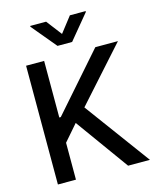

<svg xmlns="http://www.w3.org/2000/svg" viewBox="-133 -1013 902 1104"><g transform="rotate(-15 318.0 -461.0)"><path d="M72.3 -707H179.7V-370.1H188.5L484.4 -707H619.1L334 -388.7L620.1 0H490.2L262.7 -315.4L179.7 -219.7V0H72.3ZM319.3 -830.1 390.6 -921.9H484.4V-917L363.3 -770.5H276.4L154.3 -917V-921.9H249Z"/></g></svg>

Font: Pretendard Std Medium
Style: Regular
Weight: 500
Designer: Base glyphs from Inter by Rasmus Andersson; Hangeul glyphs from Noto Sans CJK(Source Han Sans) by Jang Soo-young and Kan
Foundry: Kil Hyung-jin
Version: Version 1.309